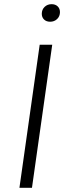

<svg xmlns="http://www.w3.org/2000/svg" viewBox="-20 -899 321 919"><path d="M133 0H73L170 -685H230ZM180 -833Q180 -853 193.5 -866Q207 -879 227 -879Q245 -879 256 -868.5Q267 -858 267 -841Q267 -821 253.5 -808Q240 -795 220 -795Q202 -795 191 -805.5Q180 -816 180 -833Z"/></svg>

Font: Fira Sans Light
Style: Italic
Weight: 300
Italic angle: -8°
Designer: bBox Type GmbH & Carrois Corporate GbR & Edenspiekermann AG
Foundry: bBox Type GmbH & Carrois Corporate GbR & Edenspiekermann AG
Version: Version 4.301